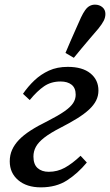

<svg xmlns="http://www.w3.org/2000/svg" viewBox="-20 -794 474 827"><path d="M156 13Q95 13 58.5 -18Q22 -49 22 -99Q22 -126 32 -148.5Q42 -171 61.5 -191.5Q81 -212 112 -232Q143 -252 186 -273Q231 -296 257.5 -314.5Q284 -333 295 -350Q306 -367 306 -386Q306 -415 288.5 -429Q271 -443 241 -443Q200 -443 170 -422.5Q140 -402 108 -363L79 -390Q101 -422 128.5 -448Q156 -474 191 -490Q226 -506 272 -506Q335 -506 369.5 -478Q404 -450 404 -404Q404 -381 394 -361Q384 -341 363.5 -322Q343 -303 312.5 -284Q282 -265 241 -244Q196 -221 170.5 -201Q145 -181 134.5 -161.5Q124 -142 124 -120Q124 -86 142 -70Q160 -54 190 -54Q227 -54 259 -71.5Q291 -89 327 -123L354 -94Q315 -47 268.5 -17Q222 13 156 13ZM262 -566Q273 -592 284 -617.5Q295 -643 306.5 -668.5Q318 -694 329 -719Q338 -738 347 -750.5Q356 -763 366.5 -768.5Q377 -774 389 -774Q408 -774 421 -763Q434 -752 434 -734Q434 -719 427 -705Q420 -691 404 -671Q386 -650 368 -629Q350 -608 332.5 -587Q315 -566 298 -545Z"/></svg>

Font: Source Serif 4 Medium
Style: Italic
Weight: 500
Italic angle: -12°
Designer: Frank Grießhammer
Foundry: Adobe Systems Incorporated
Version: Version 4.004;hotconv 1.0.116;makeotfexe 2.5.65601